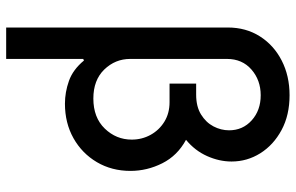

<svg xmlns="http://www.w3.org/2000/svg" viewBox="-192 -585 982 638"><g transform="rotate(90 299.0 -266.0)"><path d="M175.8 204.5H71.4V-532Q71.4 -592.3 100.9 -638.7Q130.3 -685 181.3 -711.1Q232.2 -737.2 296.5 -737.2Q362.6 -737.2 412.1 -710.6Q461.6 -683.9 489.2 -640.1Q516.7 -596.2 516.7 -544.4Q516.7 -503.6 498.6 -463.1Q480.5 -422.6 444.6 -393.1Q497.2 -364.7 522.5 -314.3Q547.9 -263.8 547.9 -208.5Q547.9 -146.3 518.8 -96.9Q489.7 -47.6 439.3 -19.2Q388.8 9.2 324.6 9.2Q286.2 9.2 248.8 -4.1Q211.3 -17.4 181.1 -54L175.8 -51.5ZM307.5 -85.2Q370.7 -85.2 407.3 -123.2Q443.9 -161.2 443.9 -212.7Q443.9 -246.8 428.1 -275.4Q412.3 -304 384.4 -321.2Q356.5 -338.4 319.6 -338.4H257.8V-426.8H294.7Q334.2 -426.8 360.4 -443Q386.7 -459.2 399.9 -484.2Q413 -509.2 413 -536.2Q413 -581.7 379.8 -611.5Q346.6 -641.3 296.5 -641.3Q246.4 -641.3 211.1 -610.6Q175.8 -579.9 175.8 -529.1V-207.7Q175.8 -158 210.9 -121.6Q246.1 -85.2 307.5 -85.2Z"/></g></svg>

Font: Linik Sans Medium
Style: Regular
Weight: 500
Designer: Rasmus Andersson (font), Cristiano Sobral (main changes)
Foundry: rsms
Version: Version 3.018;June 1, 2022;FontCreator 14.0.0.2814 64-bit; t